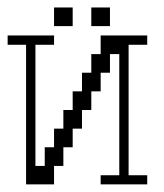

<svg xmlns="http://www.w3.org/2000/svg" viewBox="-20 -483 430 503"><path d="M48.3 0V-365.7H0V-390.1H121.6V-365.7H72.8V-48.3H97.2V-97.2H121.6V-146H146V-194.8H170.4V-243.7H194.8V-292.5H219.2V-341.3H243.7V-390.1H365.7V-365.7H316.9V-23.9H365.7V0H243.7V-23.9H292.5V-341.3H268.1V-292.5H243.7V-243.7H219.2V-194.8H194.8V-146H170.4V-97.2H146V-48.3H121.6V0ZM121.6 -414.6V-463.4H170.4V-414.6ZM219.2 -414.6V-463.4H268.1V-414.6Z"/></svg>

Font: FS Mondwest Regular
Style: Regular
Weight: 400
Designer: NZWStudios2024
Foundry: https://fontstruct.com
Version: Version 1.0